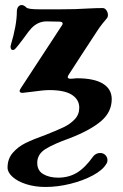

<svg xmlns="http://www.w3.org/2000/svg" viewBox="-20 -457 490 763"><path d="M10 209Q10 174 31 150Q52 126 81.5 111.5Q111 97 161 79Q207 61 233 48.5Q259 36 277 17Q295 -2 295 -29Q295 -61 266 -80Q237 -99 176 -99Q153 -99 104 -92Q74 -88 70 -88Q58 -88 58 -95Q58 -99 61 -103.5Q64 -108 65 -110L228 -359Q229 -361 229 -364Q229 -370 217 -371L165 -372Q131 -372 105 -345Q96 -336 74 -305Q50 -273 45 -268Q35 -255 28 -259Q24 -260 22.5 -266Q21 -272 23 -278Q47 -358 47 -412Q47 -423 52.5 -430Q58 -437 66 -437Q75 -437 85 -427Q92 -420 136 -420H221Q283 -420 325 -423Q365 -425 388 -425Q397 -425 403 -416Q409 -407 409 -397Q409 -391 406 -386Q400 -379 387.5 -363.5Q375 -348 365 -332Q336 -287 308 -245L251 -157L249 -151Q249 -144 261 -144Q268 -144 274.5 -145Q281 -146 285 -146Q354 -146 389 -124.5Q424 -103 424 -63Q424 -12 382 24Q340 60 258 92Q193 115 160.5 135.5Q128 156 128 190Q128 221 152 235Q176 249 211 249Q253 249 285.5 229.5Q318 210 350 165Q361 151 378 151Q391 151 399 159.5Q407 168 407 179Q407 189 402 195Q388 219 349 240Q310 261 259.5 273.5Q209 286 161 286Q119 286 84.5 275Q50 264 30 246Q10 228 10 209Z"/></svg>

Font: EB Garamond
Style: Bold
Weight: 700
Designer: Georg Duffner and Octavio Pardo
Foundry: Georg Duffner
Version: Version 1.000; ttfautohint (v1.6)